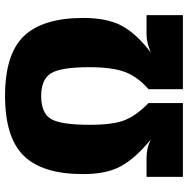

<svg xmlns="http://www.w3.org/2000/svg" viewBox="-12 -732 744 760"><g transform="rotate(-90 360.0 -352.0)"><path d="M40 -144H115Q154 -144 188 -127Q112 -189 81 -247.5Q50 -306 51 -398Q51 -555 123 -629.5Q195 -704 361 -704Q526 -704 597.5 -629Q669 -554 669 -394Q669 -301 638.5 -243Q608 -185 532 -127Q572 -144 604 -144H680V0H387V-136Q437 -180 455.5 -230.5Q474 -281 474 -370Q474 -483 450 -522Q426 -561 360 -561Q292 -561 269 -522Q246 -483 246 -368Q246 -276 264.5 -230Q283 -184 332 -136V0H40Z"/></g></svg>

Font: Exo 2.0 Extra Bold
Style: Regular
Weight: 800
Designer: Natanael Gama
Version: Version 1.001;PS 001.001;hotconv 1.0.70;makeotf.lib2.5.58329